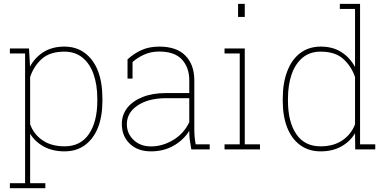

<svg xmlns="http://www.w3.org/2000/svg" viewBox="-20 -782 2038 1005"><path d="M217.3 176.8V203.1H31.7V176.8H111.3V-502H31.7V-528.3H131.8L137.2 -433.6Q163.6 -482.4 209 -510.3Q254.4 -538.1 316.9 -538.1Q378.9 -538.1 423.8 -504.9Q516.1 -435.1 516.1 -264.6V-254.4Q516.1 -173.3 492.7 -113.8Q468.8 -54.7 424.3 -22.2Q379.9 10.3 317.9 10.3Q255.9 10.3 209.7 -14.6Q163.6 -39.6 137.7 -82V176.8ZM318.4 -16.1Q401.9 -16.1 445.6 -80.6Q489.3 -145 489.3 -254.4V-264.6Q489.3 -338.4 469.7 -393.6Q450.2 -449.2 411.6 -480.5Q373 -511.7 317.4 -511.7Q240.7 -511.7 198.2 -473.1Q155.8 -434.6 137.7 -378.4V-131.3Q157.2 -78.6 203.1 -47.4Q249 -16.1 318.4 -16.1Z M770.5 10.3Q701.2 10.3 659.4 -29.5Q617.7 -69.3 617.7 -133.8Q617.7 -180.7 646.5 -217.8Q675.3 -253.9 727.1 -274.4Q778.8 -294.9 849.1 -294.9H970.7V-362.3Q970.7 -428.2 932.6 -470.2Q894.5 -512.2 813 -512.2Q770 -512.2 734.4 -496.1Q698.7 -480 673.8 -457V-370.6H647.5V-471.2Q680.2 -501.5 720.5 -519.8Q760.7 -538.1 813.5 -538.1Q904.8 -538.1 950.9 -490.5Q997.1 -442.9 997.1 -361.3V-106.4Q997.1 -85.9 998.8 -65.9Q1000.5 -45.9 1004.4 -26.4H1077.6V0H981.4Q975.1 -34.7 972.9 -53Q970.7 -71.3 970.7 -97.2Q940.9 -49.3 888.9 -19.5Q836.9 10.3 770.5 10.3ZM770.5 -15.6Q830.6 -15.6 886.7 -49.3Q942.9 -83 970.7 -142.6V-268.1H850.6Q757.3 -268.1 700.7 -230.2Q644 -192.4 644 -131.8Q644 -82.5 679.7 -49.1Q715.3 -15.6 770.5 -15.6Z M1261.2 -761.7V-693.4H1226.1V-761.7ZM1340.8 -26.4V0H1155.3V-26.4H1234.9V-502H1155.3V-528.3H1261.2V-26.4Z M1658.2 10.3Q1596.7 10.3 1551.8 -22Q1507.3 -54.2 1483.6 -113.5Q1460 -172.9 1460 -254.4V-264.6Q1460 -348.6 1483.9 -409.7Q1507.3 -471.2 1552 -504.6Q1596.7 -538.1 1659.2 -538.1Q1721.7 -538.1 1766.6 -509.5Q1811.5 -481 1838.4 -431.2V-735.4H1758.8V-761.7H1864.7V-26.4H1944.3V0H1839.4L1838.4 -84.5Q1812.5 -41 1766.6 -15.4Q1720.7 10.3 1658.2 10.3ZM1657.7 -16.1Q1726.6 -16.1 1772.2 -47.4Q1817.9 -78.6 1838.4 -130.9V-378.4Q1819.3 -435.1 1776.9 -473.4Q1734.4 -511.7 1658.7 -511.7Q1602.1 -511.7 1564.5 -480.5Q1526.4 -449.2 1506.8 -393.6Q1487.3 -337.9 1487.3 -264.6V-254.4Q1487.3 -145 1530.5 -80.6Q1573.7 -16.1 1657.7 -16.1Z"/></svg>

Font: Hanuman Thin
Style: Regular
Weight: 100
Designer: Danh Hong
Version: Version 8.002; ttfautohint (v1.8.3)